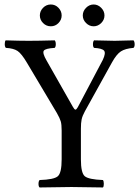

<svg xmlns="http://www.w3.org/2000/svg" viewBox="-20 -825 615 847"><path d="M359.6 -723.4Q345.2 -737.8 345.2 -756.8Q345.2 -775.9 359.6 -790.5Q374 -805.2 393.1 -805.2Q412.1 -805.2 426.5 -790.5Q440.9 -775.9 440.9 -756.8Q440.9 -737.8 426.5 -723.4Q412.1 -709 393.1 -709Q374 -709 359.6 -723.4ZM169.9 -723.4Q155.8 -737.8 155.8 -756.8Q155.8 -775.9 169.9 -790.5Q184.1 -805.2 204.1 -805.2Q224.1 -805.2 238 -790.5Q252 -775.9 252 -756.8Q252 -737.8 238 -723.4Q224.1 -709 204.1 -709Q184.1 -709 169.9 -723.4ZM336.9 -122.1Q336.9 -62 354 -47.6Q371.1 -33.2 434.1 -30.8Q438 -25.9 438 -13.9Q438 -2 434.1 2Q334 0 294.9 0Q252.9 0 154.8 2Q149.9 -2 149.9 -13.9Q149.9 -25.9 154.8 -30.8Q217.8 -32.7 234.9 -47.4Q252 -62 252 -122.1V-249Q252 -275.9 248 -289.6Q244.1 -303.2 231 -326.2L99.6 -546.9Q75.2 -588.4 57.6 -600.1Q40 -611.8 5.9 -613.8Q1 -618.7 1 -630.4Q1 -642.1 4.9 -647Q64.9 -645 106.9 -645Q148.9 -645 221.2 -647Q226.1 -642.1 226.1 -630.1Q226.1 -618.2 221.2 -613.8Q179.7 -611.3 173.1 -601.1Q166.5 -590.8 185.1 -558.6L301.3 -354Q308.1 -341.8 312.5 -341.3Q316.9 -340.8 323.2 -352.1L433.6 -561Q447.8 -591.3 439 -601.6Q430.2 -611.8 395 -613.8Q390.1 -617.7 390.1 -629.9Q390.1 -642.1 395 -647Q459 -645 486.1 -645Q513.2 -645 568.8 -647Q573.7 -642.1 574 -630.1Q574.2 -618.2 568.8 -613.8Q532.7 -610.8 513.4 -598.4Q494.1 -585.9 474.1 -549.8L354.5 -334Q343.3 -313.5 340.1 -298.1Q336.9 -282.7 336.9 -257.8Z"/></svg>

Font: Linux Libertine O
Style: Regular
Weight: 400
Designer: Philipp H. Poll
Foundry: Philipp H. Poll
Version: Version 5.3.0